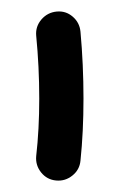

<svg xmlns="http://www.w3.org/2000/svg" viewBox="-20 -724 207 339"><path d="M79.1 -405.3Q63 -406.7 52.7 -419.4Q42.5 -432.1 43.9 -448.2Q49.3 -495.6 49.3 -549.8Q49.3 -606 43.9 -661.1Q42.5 -677.2 53.2 -689.7Q64 -702.1 80.1 -703.6Q96.2 -705.1 108.4 -694.6Q120.6 -684.1 122.1 -668Q127.4 -609.9 127.4 -549.8Q127.4 -491.2 122.1 -440.4Q120.6 -424.3 107.9 -414.1Q95.2 -403.8 79.1 -405.3Z"/></svg>

Font: Mikhak-FD Black
Style: Regular
Weight: 900
Designer: Amin Abedi
Version: Version 3.2